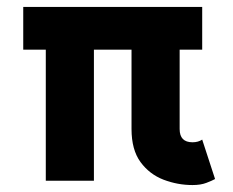

<svg xmlns="http://www.w3.org/2000/svg" viewBox="-20 -528 682 561"><path d="M570.8 -382.8H504.9V-150.9Q504.9 -112.3 542.5 -112.3Q559.1 -112.3 570.8 -120.1L608.4 -4.9Q599.6 0 583 6.3Q566.4 12.7 542.5 12.7Q499 12.7 458 -2.9Q417 -18.6 390.6 -54.4Q364.3 -90.3 364.3 -150.9V-382.8H254.4V0H113.8V-382.8H47.9V-507.8H570.8Z"/></svg>

Font: Giphurs
Style: Bold
Weight: 700
Version: Version 0.920; ttfautohint (v1.8.4.7-5d5b)